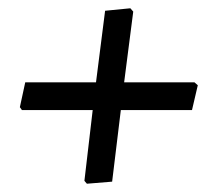

<svg xmlns="http://www.w3.org/2000/svg" viewBox="-20 -496 517 464"><path d="M295 -476 302 -468 280 -297H450L458 -290L444 -230H272L251 -57L190 -52L184 -59L204 -230H33L28 -237L41 -297H212L234 -470Z"/></svg>

Font: Alegreya Sans SC Medium
Style: Italic
Weight: 500
Italic angle: -7°
Designer: Juan Pablo del Peral
Foundry: Huerta Tipografica
Version: Version 2.007